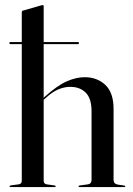

<svg xmlns="http://www.w3.org/2000/svg" viewBox="-20 -756 536 776"><path d="M18 -582Q18 -586 22 -586H68V-705.5Q68 -712 72.5 -713L143.5 -733.5Q150.5 -735.5 152 -735.5Q156.5 -735.5 156.5 -731V-586H295Q299 -586 299 -582Q299 -577.5 295 -577.5H156.5V-360.5L161 -365Q211 -410 249.2 -427Q287.5 -444 322 -444Q372.5 -444 405.8 -412.8Q439 -381.5 439 -315.5V-29.5Q439 -13 455.5 -10L482.5 -6Q486.5 -5 486.5 -3Q486.5 0 483 0H302Q297.5 0 297.5 -3Q297.5 -6 303 -6.5L336 -11Q350 -13.5 350 -29.5V-307Q350 -358 326.5 -381.5Q303 -405 264 -405Q240 -405 215.2 -394.5Q190.5 -384 165 -360L156.5 -353V-25.5Q156.5 -13 168.5 -11L200 -6.5Q205 -6 205 -3Q205 0 201 0H21.5Q18.5 0 18.5 -3Q18.5 -5.5 25 -7L56 -11Q68 -13 68 -25V-577.5H22Q18 -577.5 18 -582Z"/></svg>

Font: Fraunces144ptRegular
Style: Regular
Weight: 400
Version: Version 1.000;[0bf87f6ff]